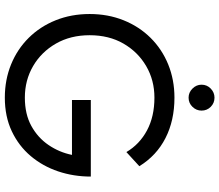

<svg xmlns="http://www.w3.org/2000/svg" viewBox="-78 -842 930 815"><g transform="rotate(90 387.5 -435.0)"><path d="M340 -825Q340 -848 356.5 -864Q373 -880 395 -880Q418 -880 434 -864Q450 -848 450 -825Q450 -803 434 -786.5Q418 -770 395 -770Q373 -770 356.5 -786.5Q340 -803 340 -825ZM405 -275V-355H730Q730 -282 708 -216.5Q686 -151 643 -100Q600 -49 537.5 -19.5Q475 10 395 10Q319 10 254 -16.5Q189 -43 141 -91.5Q93 -140 66.5 -206Q40 -272 40 -350Q40 -428 66.5 -494Q93 -560 141 -608.5Q189 -657 254 -683.5Q319 -710 395 -710Q492 -710 566.5 -672Q641 -634 686 -561L626 -506Q593 -562 534 -593.5Q475 -625 395 -625Q321 -625 261 -590Q201 -555 165.5 -493.5Q130 -432 130 -350Q130 -269 165.5 -207Q201 -145 261 -110Q321 -75 395 -75Q465 -75 515 -102.5Q565 -130 596 -175.5Q627 -221 638 -275Z"/></g></svg>

Font: Von Book
Style: Regular
Weight: 400
Version: Version 4.000; ttfautohint (v1.8.4.7-5d5b)